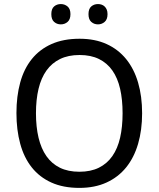

<svg xmlns="http://www.w3.org/2000/svg" viewBox="-20 -916 782 946"><path d="M680.2 -357.9Q680.2 -275.4 660.4 -207.5Q640.6 -139.6 601.6 -91.3Q562.5 -43 504.6 -16.6Q446.8 9.8 371.1 9.8Q291.5 9.8 233.2 -16.6Q174.8 -43 136.5 -91.3Q98.1 -139.6 79.6 -207.8Q61 -275.9 61 -358.9Q61 -441.9 79.6 -509.5Q98.1 -577.1 136.7 -625Q175.3 -672.9 233.9 -699Q292.5 -725.1 372.1 -725.1Q447.8 -725.1 505.1 -699Q562.5 -672.9 601.6 -624.8Q640.6 -576.7 660.4 -509Q680.2 -441.4 680.2 -357.9ZM157.2 -357.9Q157.2 -291 169.9 -237.5Q182.6 -184.1 208.7 -146.7Q234.9 -109.4 275.1 -89.6Q315.4 -69.8 371.1 -69.8Q426.8 -69.8 467 -89.6Q507.3 -109.4 533.4 -146.7Q559.6 -184.1 571.8 -237.5Q584 -291 584 -357.9Q584 -425.3 571.8 -478.5Q559.6 -531.7 533.7 -568.6Q507.8 -605.5 467.8 -625.2Q427.7 -645 372.1 -645Q316.4 -645 275.9 -625.2Q235.4 -605.5 209 -568.6Q182.6 -531.7 169.9 -478.5Q157.2 -425.3 157.2 -357.9ZM232.9 -846.2Q232.9 -872.6 246.6 -884.3Q260.3 -896 279.8 -896Q298.8 -896 313 -884Q327.1 -872.1 327.1 -846.2Q327.1 -820.3 313 -808.1Q298.8 -795.9 279.8 -795.9Q260.3 -795.9 246.6 -808.1Q232.9 -820.3 232.9 -846.2ZM416 -846.2Q416 -872.6 429.7 -884.3Q443.4 -896 462.9 -896Q472.2 -896 480.7 -893.1Q489.3 -890.1 495.6 -884Q502 -877.9 505.9 -868.7Q509.8 -859.4 509.8 -846.2Q509.8 -820.3 495.6 -808.1Q481.4 -795.9 462.9 -795.9Q443.4 -795.9 429.7 -808.1Q416 -820.3 416 -846.2Z"/></svg>

Font: Genotype
Style: Regular
Weight: 400
Foundry: Ascender Corporation
Version: Version 1.00